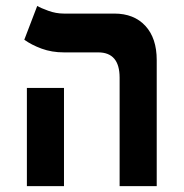

<svg xmlns="http://www.w3.org/2000/svg" viewBox="-20 -632 626 652"><path d="M386.2 0V-368.2Q386.2 -454.1 313.5 -454.1H197.3Q155.8 -454.1 121.3 -466.8Q86.9 -479.5 62.5 -497.1L106.4 -611.8Q117.7 -605 143.8 -595.5Q169.9 -585.9 196.8 -585.9H368.2Q435.1 -585.9 473.6 -544.2Q512.2 -502.4 512.2 -428.2V0ZM71.3 0V-333.5H197.3V0Z"/></svg>

Font: Cascadia Mono
Style: Bold
Weight: 700
Monospace: yes
Designer: Aaron Bell
Foundry: Saja Typeworks
Version: Version 2404.023; ttfautohint (v1.8.4)